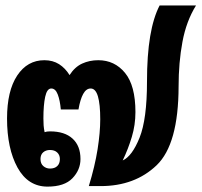

<svg xmlns="http://www.w3.org/2000/svg" viewBox="-20 -675 741 706"><path d="M200.2 -90.3Q200.2 -105 190.4 -114.3Q180.7 -123.5 163.6 -123.5Q148.9 -123.5 138.9 -115Q128.9 -106.4 128.9 -90.3Q128.9 -73.2 139.4 -64.2Q149.9 -55.2 163.6 -55.2Q181.2 -55.2 190.7 -64.5Q200.2 -73.7 200.2 -90.3ZM144 -189Q147.5 -190.4 152.8 -191.2Q158.2 -191.9 164.1 -191.9Q217.8 -191.9 246.8 -165.3Q275.9 -138.7 275.9 -90.3Q275.9 -50.3 246.3 -19.5Q216.8 11.2 154.8 11.2Q83 11.2 44.4 -58.8Q5.9 -128.9 5.9 -239.3Q5.9 -340.8 43.2 -397.2Q80.6 -453.6 143.1 -453.6Q174.3 -453.6 197.3 -439Q220.2 -424.3 235.8 -398.9Q254.9 -428.7 282 -441.2Q309.1 -453.6 341.3 -453.6Q401.4 -453.6 439.7 -407Q478 -360.4 478 -262.7Q478 -215.8 464.8 -171.9Q451.7 -127.9 431.2 -85Q465.8 -100.6 493.2 -168.7Q520.5 -236.8 520.5 -374.5Q520.5 -471.7 532.2 -541.3Q543.9 -610.8 566.9 -654.8H700.7Q665 -597.2 650.9 -521.2Q636.7 -445.3 636.7 -356.9Q636.2 -144.5 556.2 -67.6Q476.1 9.3 349.6 9.3H306.6Q329.1 -64.5 338.9 -126.5Q348.6 -188.5 348.6 -236.3Q348.6 -291.5 340.1 -320.6Q331.5 -349.6 313.5 -349.6Q296.9 -349.6 285.9 -329.6Q274.9 -309.6 268.6 -272.5H203.6Q200.7 -305.7 192.4 -327.6Q184.1 -349.6 168.5 -349.6Q152.8 -349.6 146.2 -319.3Q139.6 -289.1 139.6 -239.3Q139.6 -224.1 140.4 -213.9Q141.1 -203.6 144 -189Z"/></svg>

Font: Roboto Web
Style: Bold
Weight: 700
Designer: Google
Version: Version 1.200310; 2013